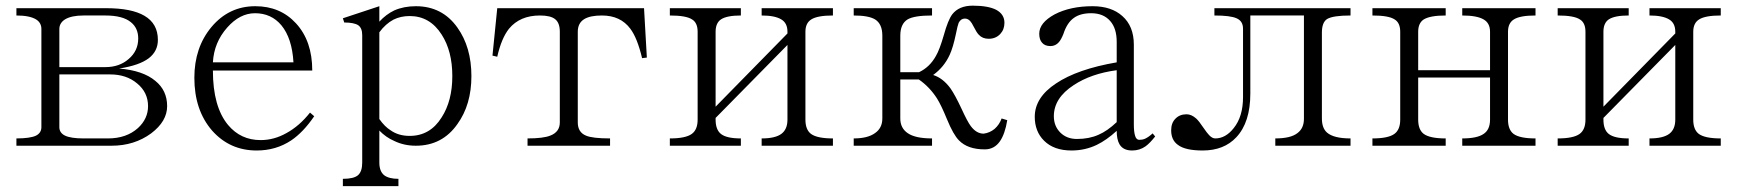

<svg xmlns="http://www.w3.org/2000/svg" viewBox="-20 -506 6042 668"><path d="M37.1 1H368.2Q447.3 1 505.9 -42Q561.5 -84 561.5 -136.7Q561.5 -191.4 520.5 -224.6Q477.5 -260.7 394.5 -267.6Q464.8 -278.3 498 -303.7Q529.3 -328.1 529.3 -367.2Q529.3 -423.8 482.4 -451.2Q437.5 -477.5 349.6 -477.5H37.1V-452.1Q83 -452.1 105.5 -438.5Q124 -426.8 124 -405.3V-63.5Q124 -43.9 105.5 -34.2Q85 -24.4 37.1 -24.4ZM186.5 -272.5V-405.3Q186.5 -425.8 206.1 -438.5Q228.5 -452.1 270.5 -452.1H346.7Q407.2 -452.1 435.5 -428.7Q460.9 -408.2 460.9 -372.1Q460.9 -329.1 427.7 -300.8Q395.5 -272.5 346.7 -272.5ZM186.5 -247.1H363.3Q419.9 -247.1 457 -215.8Q495.1 -184.6 495.1 -136.7Q495.1 -92.8 460 -60.5Q419.9 -24.4 355.5 -24.4H270.5Q226.6 -24.4 206.1 -34.2Q186.5 -43.9 186.5 -63.5Z M1058.6 -114.3Q1021.5 -67.4 976.6 -43Q933.6 -18.6 886.7 -18.6Q817.4 -18.6 773.4 -71.3Q720.7 -134.8 720.7 -260.7H1066.4Q1066.4 -363.3 1009.8 -424.8Q955.1 -484.4 868.2 -484.4Q776.4 -484.4 715.8 -412.1Q656.2 -340.8 656.2 -235.4Q656.2 -123 717.8 -51.8Q779.3 17.6 873 17.6Q940.4 17.6 993.2 -17.6Q1035.2 -45.9 1073.2 -101.6ZM1001 -289.1H720.7Q724.6 -358.4 770.5 -410.2Q814.5 -460 867.2 -460Q923.8 -460 959 -418Q996.1 -373 1001 -289.1Z M1299.8 -91.8V-393.6Q1321.3 -422.9 1348.6 -437.5Q1374 -450.2 1405.3 -450.2Q1475.6 -450.2 1516.6 -385.7Q1553.7 -328.1 1553.7 -241.2Q1553.7 -155.3 1516.6 -97.7Q1476.6 -33.2 1405.3 -33.2Q1366.2 -33.2 1338.9 -52.7Q1318.4 -65.4 1299.8 -91.8ZM1172.9 141.6H1366.2V116.2Q1333 116.2 1316.4 103.5Q1299.8 89.8 1299.8 59.6V-51.8Q1322.3 -28.3 1351.6 -15.6Q1385.7 1 1426.8 1Q1518.6 1 1571.3 -74.2Q1620.1 -141.6 1620.1 -241.2Q1620.1 -341.8 1571.3 -410.2Q1518.6 -484.4 1426.8 -484.4Q1384.8 -484.4 1351.6 -469.7Q1323.2 -456.1 1299.8 -430.7V-484.4L1172.9 -442.4L1177.7 -427.7Q1211.9 -427.7 1226.6 -418Q1240.2 -408.2 1240.2 -383.8V59.6Q1240.2 90.8 1225.6 103.5Q1210.9 116.2 1172.9 116.2Z M1815.4 1H2102.5V-24.4Q2041 -24.4 2018.6 -34.2Q1990.2 -45.9 1990.2 -80.1V-395.5Q1990.2 -425.8 2012.7 -439.5Q2033.2 -452.1 2074.2 -452.1Q2138.7 -452.1 2172.9 -406.2Q2197.3 -374 2213.9 -303.7L2230.5 -305.7L2220.7 -477.5H1710L1693.4 -312.5L1710 -308.6Q1724.6 -373 1751 -406.2Q1789.1 -452.1 1858.4 -452.1Q1895.5 -452.1 1911.1 -439.5Q1927.7 -426.8 1927.7 -395.5V-80.1Q1927.7 -46.9 1894.5 -34.2Q1870.1 -24.4 1815.4 -24.4Z M2310.5 1H2557.6V-24.4Q2507.8 -24.4 2488.3 -40Q2469.7 -54.7 2469.7 -89.8V-95.7L2719.7 -349.6V-89.8Q2719.7 -55.7 2698.2 -40Q2676.8 -24.4 2629.9 -24.4V1H2877.9V-24.4Q2823.2 -24.4 2801.8 -40Q2782.2 -54.7 2782.2 -89.8V-395.5Q2782.2 -425.8 2802.7 -438.5Q2824.2 -452.1 2877.9 -452.1V-477.5H2629.9V-452.1Q2675.8 -452.1 2698.2 -438.5Q2719.7 -425.8 2719.7 -395.5V-389.6L2469.7 -134.8V-395.5Q2469.7 -425.8 2488.3 -438.5Q2508.8 -452.1 2557.6 -452.1V-477.5H2310.5V-452.1Q2367.2 -452.1 2387.7 -438.5Q2407.2 -426.8 2407.2 -395.5V-89.8Q2407.2 -54.7 2386.7 -40Q2365.2 -24.4 2310.5 -24.4Z M2950.2 -24.4V1H3222.7V-24.4Q3164.1 -24.4 3137.7 -43Q3112.3 -60.5 3112.3 -93.8V-229.5H3176.8Q3214.8 -203.1 3240.2 -163.1Q3254.9 -139.6 3274.4 -91.8Q3296.9 -37.1 3316.4 -17.6Q3346.7 13.7 3406.2 13.7Q3439.5 13.7 3459 -14.6Q3476.6 -40 3484.4 -87.9L3464.8 -93.8Q3457 -72.3 3440.4 -57.6Q3423.8 -43.9 3402.3 -41Q3377 -41 3357.4 -67.4Q3345.7 -83 3325.2 -127.9Q3302.7 -175.8 3287.1 -198.2Q3260.7 -234.4 3226.6 -245.1Q3264.6 -272.5 3284.2 -315.4Q3295.9 -340.8 3305.7 -387.7Q3311.5 -417 3315.4 -426.8Q3323.2 -441.4 3336.9 -441.4Q3347.7 -441.4 3355.5 -432.6Q3360.4 -427.7 3368.2 -412.1Q3377.9 -392.6 3385.7 -384.8Q3398.4 -371.1 3419.9 -371.1Q3444.3 -371.1 3460 -387.7Q3474.6 -403.3 3474.6 -426.8Q3474.6 -456.1 3446.3 -471.7Q3418 -486.3 3364.3 -486.3Q3316.4 -486.3 3293 -456.1Q3278.3 -436.5 3263.7 -383.8Q3249 -333 3236.3 -311.5Q3214.8 -272.5 3177.7 -254.9H3112.3V-381.8Q3112.3 -422.9 3137.7 -438.5Q3161.1 -452.1 3222.7 -452.1V-477.5H2950.2V-452.1Q3002 -452.1 3024.4 -438.5Q3049.8 -422.9 3049.8 -381.8V-93.8Q3049.8 -60.5 3024.4 -43Q2999 -24.4 2950.2 -24.4Z M3999 -31.2 3990.2 -42Q3976.6 -29.3 3963.9 -23.4Q3955.1 -19.5 3944.3 -19.5Q3932.6 -19.5 3928.7 -35.2Q3924.8 -48.8 3924.8 -73.2V-350.6Q3924.8 -415 3884.8 -450.2Q3846.7 -484.4 3781.2 -484.4Q3704.1 -484.4 3649.4 -456.1Q3595.7 -426.8 3595.7 -388.7Q3595.7 -368.2 3605.5 -357.4Q3615.2 -345.7 3634.8 -345.7Q3652.3 -345.7 3664.1 -359.4Q3671.9 -368.2 3679.7 -387.7Q3692.4 -426.8 3715.8 -443.4Q3738.3 -460 3776.4 -460Q3819.3 -460 3842.8 -432.6Q3865.2 -407.2 3865.2 -360.4V-289.1Q3728.5 -265.6 3654.3 -215.8Q3580.1 -167 3580.1 -99.6Q3580.1 -48.8 3612.3 -16.6Q3646.5 17.6 3708 17.6Q3754.9 17.6 3795.9 -2Q3830.1 -18.6 3865.2 -50.8Q3865.2 -20.5 3875 -3.9Q3887.7 17.6 3918.9 17.6Q3945.3 17.6 3965.8 2.9Q3980.5 -7.8 3999 -31.2ZM3865.2 -261.7V-81.1Q3832 -49.8 3801.8 -37.1Q3769.5 -22.5 3726.6 -22.5Q3691.4 -22.5 3668.9 -44.9Q3646.5 -67.4 3646.5 -101.6Q3646.5 -165 3715.8 -210Q3776.4 -250 3865.2 -261.7Z M4304.7 -406.2V-168Q4304.7 -100.6 4272.5 -60.5Q4244.1 -24.4 4208 -24.4Q4197.3 -24.4 4186.5 -36.1Q4179.7 -43 4167 -61.5Q4151.4 -85 4141.6 -93.8Q4125 -108.4 4108.4 -108.4Q4084 -108.4 4069.3 -92.8Q4054.7 -78.1 4054.7 -52.7Q4054.7 -18.6 4078.1 -2Q4103.5 17.6 4164.1 17.6Q4238.3 17.6 4281.2 -28.3Q4330.1 -80.1 4330.1 -180.7V-452.1H4516.6V-92.8Q4516.6 -59.6 4494.1 -43Q4470.7 -24.4 4417 -24.4V1H4678.7V-24.4Q4620.1 -24.4 4596.7 -44.9Q4579.1 -60.5 4579.1 -93.8V-392.6Q4579.1 -427.7 4596.7 -439.5Q4617.2 -452.1 4678.7 -452.1V-477.5H4205.1V-452.1Q4260.7 -452.1 4282.2 -442.4Q4304.7 -432.6 4304.7 -406.2Z M4754.9 1H5009.8V-24.4Q4955.1 -24.4 4933.6 -40Q4914.1 -54.7 4914.1 -89.8V-236.3H5164.1V-89.8Q5164.1 -54.7 5141.6 -40Q5119.1 -24.4 5067.4 -24.4V1H5322.3V-24.4Q5267.6 -24.4 5246.1 -40Q5226.6 -54.7 5226.6 -89.8V-395.5Q5226.6 -425.8 5247.1 -438.5Q5268.6 -452.1 5322.3 -452.1V-477.5H5067.4V-452.1Q5118.2 -452.1 5141.6 -438.5Q5164.1 -425.8 5164.1 -395.5V-261.7H4914.1V-395.5Q4914.1 -425.8 4933.6 -438.5Q4956.1 -452.1 5009.8 -452.1V-477.5H4754.9V-452.1Q4811.5 -452.1 4832 -438.5Q4851.6 -426.8 4851.6 -395.5V-89.8Q4851.6 -54.7 4831.1 -40Q4809.6 -24.4 4754.9 -24.4Z M5399.4 1H5646.5V-24.4Q5596.7 -24.4 5577.1 -40Q5558.6 -54.7 5558.6 -89.8V-95.7L5808.6 -349.6V-89.8Q5808.6 -55.7 5787.1 -40Q5765.6 -24.4 5718.8 -24.4V1H5966.8V-24.4Q5912.1 -24.4 5890.6 -40Q5871.1 -54.7 5871.1 -89.8V-395.5Q5871.1 -425.8 5891.6 -438.5Q5913.1 -452.1 5966.8 -452.1V-477.5H5718.8V-452.1Q5764.6 -452.1 5787.1 -438.5Q5808.6 -425.8 5808.6 -395.5V-389.6L5558.6 -134.8V-395.5Q5558.6 -425.8 5577.1 -438.5Q5597.7 -452.1 5646.5 -452.1V-477.5H5399.4V-452.1Q5456.1 -452.1 5476.6 -438.5Q5496.1 -426.8 5496.1 -395.5V-89.8Q5496.1 -54.7 5475.6 -40Q5454.1 -24.4 5399.4 -24.4Z"/></svg>

Font: Batang
Style: Regular
Weight: 400
Version: Version 2.21